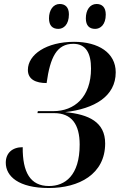

<svg xmlns="http://www.w3.org/2000/svg" viewBox="-20 -934 624 964"><path d="M458 -789C484 -789 511 -810 511 -861C511 -898 492 -914 465 -914C431 -914 411 -883 411 -842C411 -805 429 -789 458 -789ZM273 -789C299 -789 326 -810 326 -862C326 -898 307 -914 280 -914C247 -914 226 -883 226 -842C226 -805 244 -789 273 -789ZM225 10C376 10 508 -59 508 -214C508 -321 426 -360 307 -371C454 -388 561 -450 561 -571C561 -669 474 -724 352 -724C213 -724 120 -660 120 -583C120 -535 160 -517 214 -517C232 -647 265 -714 348 -714C412 -714 437 -666 437 -590C437 -446 353 -376 248 -376H170L168 -366H252C340 -366 380 -309 380 -208C380 -52 306 0 226 0C132 0 93 -69 94 -195C41 -195 9 -165 9 -117C9 -49 73 10 225 10Z"/></svg>

Font: Noto Serif Display SemiCondensed SemiBold
Style: Italic
Weight: 600
Width: 4
Italic angle: -12°
Designer: Monotype Design Team
Foundry: Monotype Imaging Inc.
Version: Version 2.009